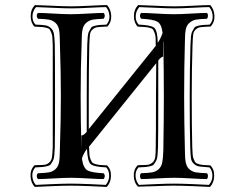

<svg xmlns="http://www.w3.org/2000/svg" viewBox="-20 -701 965 757"><path d="M301 -167Q309 -167 319 -178L322 -182Q322 -220 322 -320Q322 -432 324 -525Q325 -545 326 -557.5Q327 -570 332 -579Q337 -588 340 -592.5Q343 -597 354.5 -599.5Q366 -602 373 -602.5Q380 -603 400 -604Q413 -619 411.5 -639Q410 -659 398 -673Q382 -673 334.5 -670.5Q287 -668 261 -668Q233 -668 183 -670.5Q133 -673 122 -673Q108 -656 108 -636Q108 -616 120 -604Q148 -603 159.5 -601Q171 -599 180.5 -590.5Q190 -582 192.5 -568Q195 -554 196 -525Q197 -484 197 -321Q197 -161 196 -120Q195 -100 194 -87.5Q193 -75 188 -66Q183 -57 179.5 -52.5Q176 -48 164.5 -45.5Q153 -43 146 -42.5Q139 -42 119 -41Q106 -26 107.5 -6Q109 14 121 28Q137 27 184.5 25Q232 23 258 23Q285 23 335.5 25Q386 27 397 28Q411 11 410.5 -9Q410 -29 399 -41Q350 -43 337.5 -54Q325 -65 323 -114Q309 -96 303 -76Q308 -39 324.5 -29.5Q341 -20 388 -18Q393 -14 393 -7Q393 0 388 5Q367 5 327 2.5Q287 0 260 0Q232 0 191 2.5Q150 5 130 5Q125 0 125 -7Q125 -14 130 -18Q159 -19 173 -21.5Q187 -24 198 -33.5Q209 -43 212.5 -60Q216 -77 216 -109Q220 -234 220 -321Q220 -412 216 -536Q216 -568 212.5 -585Q209 -602 198 -611.5Q187 -621 173 -623.5Q159 -626 130 -627Q125 -632 125 -639Q125 -646 130 -650Q151 -650 191 -647.5Q231 -645 258 -645Q286 -645 327 -647.5Q368 -650 388 -650Q393 -646 393 -639Q393 -632 388 -627Q359 -626 345.5 -623.5Q332 -621 320.5 -611.5Q309 -602 305.5 -585Q302 -568 302 -536Q298 -435 298 -320Q298 -229 301 -112ZM709 -109Q709 -77 712.5 -60Q716 -43 727 -33.5Q738 -24 752 -21.5Q766 -19 796 -18Q800 -14 800 -7Q800 0 796 5Q774 5 734 2.5Q694 0 666 0Q639 0 598 2.5Q557 5 536 5Q532 0 532 -7Q532 -14 536 -18Q566 -19 580 -21.5Q594 -24 605 -33.5Q616 -43 619.5 -60Q623 -77 624 -109Q626 -234 626 -321Q626 -412 624 -536Q624 -536 623.5 -537Q623 -538 623 -538V-478Q614 -475 606 -465L604 -462Q604 -455 604 -396Q604 -337 604 -321Q604 -161 603 -120Q602 -100 601 -87.5Q600 -75 595 -66Q590 -57 586.5 -52.5Q583 -48 571.5 -45.5Q560 -43 553 -42.5Q546 -42 526 -41Q513 -26 514.5 -6Q516 14 528 28Q544 27 591.5 25Q639 23 664 23Q692 23 742.5 25Q793 27 804 28Q818 11 817.5 -9Q817 -29 806 -41Q778 -43 766.5 -44.5Q755 -46 745 -54.5Q735 -63 733 -77Q731 -91 730 -120Q728 -194 728 -320Q728 -432 731 -525Q732 -545 733 -557.5Q734 -570 739 -579Q744 -588 747 -592.5Q750 -597 761.5 -599.5Q773 -602 780 -602.5Q787 -603 807 -604Q820 -619 818.5 -639Q817 -659 805 -673Q789 -673 741.5 -670.5Q694 -668 668 -668Q640 -668 590 -670.5Q540 -673 529 -673Q515 -656 515 -636Q515 -616 527 -604Q576 -602 588.5 -591Q601 -580 602 -532Q614 -550 621 -571Q617 -606 600.5 -615.5Q584 -625 537 -627Q532 -632 532 -639Q532 -646 537 -650Q558 -650 598 -647.5Q638 -645 666 -645Q693 -645 734 -647.5Q775 -650 796 -650Q800 -646 800 -639Q800 -632 796 -627Q766 -626 752.5 -623.5Q739 -621 727.5 -611.5Q716 -602 712.5 -585Q709 -568 709 -536Q706 -435 706 -320Q706 -233 709 -109ZM594 -123Q595 -165 595 -321Q595 -338 595.5 -392Q596 -446 596 -452L333 -125L331 -123Q332 -104 332.5 -93Q333 -82 337 -73Q341 -64 343.5 -60.5Q346 -57 356.5 -54Q367 -51 374.5 -50.5Q382 -50 402 -49Q418 -34 417.5 -7.5Q417 19 401 36Q388 35 336.5 33Q285 31 258 31Q232 31 183 33Q134 35 117 36Q102 20 100.5 -5.5Q99 -31 115 -49Q118 -49 123 -50Q148 -50 157 -51.5Q166 -53 174.5 -60.5Q183 -68 185 -81.5Q187 -95 188 -123Q188 -165 188 -321Q188 -481 188 -522Q187 -542 186.5 -552.5Q186 -563 182 -572.5Q178 -582 175.5 -585.5Q173 -589 162.5 -591.5Q152 -594 144.5 -594.5Q137 -595 116 -596Q101 -611 101 -637.5Q101 -664 118 -681Q132 -681 183 -678.5Q234 -676 261 -676Q287 -676 335.5 -678.5Q384 -681 402 -681Q417 -665 418.5 -639.5Q420 -614 403 -596Q400 -596 395 -596Q371 -595 362 -593.5Q353 -592 344.5 -584.5Q336 -577 334.5 -563.5Q333 -550 332 -522Q330 -428 330 -320Q330 -218 330 -192L594 -520Q594 -521 594 -521V-522Q594 -542 593.5 -552.5Q593 -563 589 -572.5Q585 -582 582.5 -585.5Q580 -589 569.5 -591.5Q559 -594 551.5 -594.5Q544 -595 523 -596Q508 -611 508 -637.5Q508 -664 525 -681Q539 -681 590 -678.5Q641 -676 668 -676Q694 -676 742.5 -678.5Q791 -681 809 -681Q824 -665 825.5 -639.5Q827 -614 810 -596Q807 -596 802 -596Q778 -595 769 -593.5Q760 -592 751.5 -584.5Q743 -577 741.5 -563.5Q740 -550 739 -522Q736 -428 736 -320Q736 -198 738 -123Q739 -104 739.5 -93Q740 -82 744 -73Q748 -64 750.5 -60.5Q753 -57 763.5 -54Q774 -51 781.5 -50.5Q789 -50 809 -49Q825 -34 824.5 -7.5Q824 19 808 36Q795 35 743.5 33Q692 31 664 31Q639 31 590 33Q541 35 524 35Q509 20 507.5 -5.5Q506 -31 522 -49Q525 -49 530 -50Q555 -50 564 -51.5Q573 -53 581.5 -60.5Q590 -68 592 -81.5Q594 -95 594 -123Z"/></svg>

Font: Linux Libertine Initials O
Style: Initials
Weight: 400
Designer: Philipp H. Poll
Foundry: Philipp H. Poll
Version: Version 5.0.6